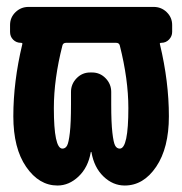

<svg xmlns="http://www.w3.org/2000/svg" viewBox="-20 -540 540 569"><path d="M335 -99.6Q360.4 -99.6 360.4 -219.7Q360.4 -304.7 335 -405.3Q333 -413.1 324.2 -413.1H175.8Q167 -413.1 165 -405.3Q139.6 -305.7 139.6 -219.7Q139.6 -99.6 165 -99.6Q173.8 -99.6 178.7 -108.4Q183.6 -117.2 187 -146.5Q190.4 -175.8 190.4 -230.5V-267.6Q190.4 -291 207 -308.1Q223.6 -325.2 247.1 -325.2H252.9Q276.4 -325.2 293 -308.1Q309.6 -291 309.6 -267.6V-230.5Q309.6 -176.8 313 -147Q316.4 -117.2 321.3 -108.4Q326.2 -99.6 335 -99.6ZM435.5 -519.5Q458 -519.5 474.1 -503.9Q490.2 -488.3 490.2 -465.8V-445.3Q490.2 -432.6 481 -422.9Q471.7 -413.1 458 -413.1Q452.1 -413.1 454.1 -408.2Q480.5 -297.9 480.5 -195.3Q480.5 -101.6 442.9 -45.9Q405.3 9.8 349.6 9.8Q314.5 9.8 286.6 -17.1Q258.8 -43.9 251 -88.9Q251 -89.8 250 -89.8Q249 -89.8 249 -88.9Q241.2 -43.9 212.9 -17.1Q184.6 9.8 150.4 9.8Q95.7 9.8 57.6 -45.4Q19.5 -100.6 19.5 -195.3Q19.5 -297.9 45.9 -408.2Q47.9 -413.1 42 -413.1Q28.3 -413.1 19 -422.4Q9.8 -431.6 9.8 -445.3V-465.8Q9.8 -488.3 25.9 -503.9Q42 -519.5 64.5 -519.5Z"/></svg>

Font: Rounded Mgen+ 1m bold
Style: Bold
Weight: 700
Designer: [Source Han Sans]
Ryoko NISHIZUKA  (kana & ideographs); Paul D. Hunt (Latin, Greek & Cyrillic); Wenlong ZHANG  (bopomofo
Version: Version 1.059.20150602